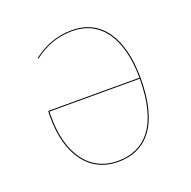

<svg xmlns="http://www.w3.org/2000/svg" viewBox="-101 -627 734 737"><g transform="rotate(-20 265.5 -259.0)"><path d="M266 -527.2C200.1 -527.2 148.9 -503.4 106.4 -471.1L109.4 -468.7C151 -500.7 201.4 -523.4 266 -523.4C379.5 -523.4 447.3 -431.5 447.8 -266.7H75.4C74.4 -257.7 74.3 -250.1 74.3 -240.3C74.3 -89.9 142.7 9.1 261.9 9.1C377.3 9.1 451.9 -73.1 451.9 -264C451.9 -431.1 384.2 -527.2 266 -527.2ZM261.9 5.2C144.9 5.2 78.4 -92.5 78.4 -240.3C78.4 -249.7 78.4 -256.3 79.3 -262.9H447.8C447.6 -75.9 375.2 5.2 261.9 5.2Z"/></g></svg>

Font: Fira Sans Four
Style: Regular
Weight: 100
Designer: Carrois Corporate & Edenspiekermann AG
Foundry: Carrois Corporate GbR & Edenspiekermann AG
Version: Version 4.203;PS 004.203;hotconv 1.0.88;makeotf.lib2.5.64775